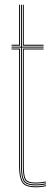

<svg xmlns="http://www.w3.org/2000/svg" viewBox="-20 -790 220 815"><path d="M132 -3Q90.5 -3 79.8 -21.6Q69 -40.2 69 -85V-588H29V-592H69V-770H73V-592H165V-588H73V-85Q73 -41.5 83 -24.2Q93 -7 132 -7Q154 -7 175 -11.8V-7.8Q164.8 -5.2 153.2 -4.1Q141.8 -3 132 -3ZM29 -596V-600H61V-770H65V-596ZM77 -596V-770H81V-600H165V-596ZM132 5Q87 5 74 -16Q61 -37 61 -85V-580H29V-584H65V-85Q65 -39 76.9 -19Q88.8 1 132 1Q156.2 1 175 -4V0Q157 5 132 5ZM132 -11Q94 -11 85.5 -27.8Q77 -44.5 77 -85.2V-584H165V-580H81V-85.2Q81 -45.8 88.8 -30.4Q96.5 -15 132 -15Q152.2 -15 175 -19.5V-15.5Q153 -11 132 -11Z"/></svg>

Font: Big Shoulders Inline Display Thin
Style: Regular
Weight: 100
Designer: Patric King
Foundry: XO Type Co
Version: Version 1.000